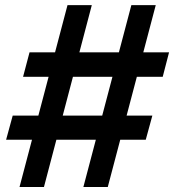

<svg xmlns="http://www.w3.org/2000/svg" viewBox="-20 -748 696 768"><path d="M313.5 0 505.4 -727.5H603L411.1 0ZM4.4 -189 30.8 -285.6H589.4L563 -189ZM58.1 0 250 -727.5H347.2L155.8 0ZM72.3 -440.9 98.1 -538.6H656.2L630.9 -440.9Z"/></svg>

Font: Inter 24pt SemiBold
Style: Italic
Weight: 600
Italic angle: -9.3988°
Designer: Rasmus Andersson
Foundry: rsms
Version: Version 4.001;git-66647c0bb